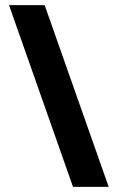

<svg xmlns="http://www.w3.org/2000/svg" viewBox="-20 -710 457 745"><path d="M401.7 15H263.3L15 -690H153.3Z"/></svg>

Font: Funnel Display ExtraBold
Style: Regular
Weight: 800
Designer: NORD ID, Kristian Moeller
Foundry: Dicotype
Version: Version 1.000